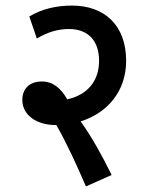

<svg xmlns="http://www.w3.org/2000/svg" viewBox="-20 -652 533 688"><path d="M380 -25C346 -94 311 -158 269 -217C365 -247 432 -325 432 -434C432 -562 354 -632 238 -632C179 -632 129 -619 85 -593L112 -514C151 -537 187 -548 227 -548C295 -548 335 -507 335 -434C335 -365 297 -313 221 -296C198 -336 170 -360 130 -360C85 -360 60 -333 60 -294C60 -237 115 -204 178 -204H182C221 -135 255 -60 288 16Z"/></svg>

Font: Noto Sans Devanagari SemiCondensed Medium
Style: Regular
Weight: 500
Width: 4
Designer: Jelle Bosma - Monotype Design Team
Foundry: Monotype Imaging Inc.
Version: Version 2.004